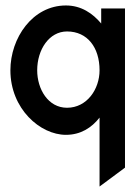

<svg xmlns="http://www.w3.org/2000/svg" viewBox="-20 -482 505 702"><path d="M18 -225C18 -84 127 11 221 11C275 11 315 -15 344 -52V200L437 131V-451H350V-396C319 -433 277 -462 221 -462C99 -462 18 -343 18 -225ZM116 -225C116 -301 160 -367 225 -367C300 -367 344 -308 344 -225C344 -156 298 -88 225 -88C156 -88 116 -156 116 -225Z"/></svg>

Font: Charger Sport
Style: BdNrw
Weight: 700
Designer: Jasper
Foundry: Cannot Into Space Fonts
Version: Version 1.1